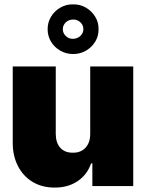

<svg xmlns="http://www.w3.org/2000/svg" viewBox="-20 -849 666 876"><path d="M391.6 -238.3V-545.9H587.9V0H401.4V-103.5H395.5Q377.9 -51.8 333.7 -22.2Q289.6 7.3 228.5 6.8Q171.4 6.8 128.4 -19.3Q85.4 -45.4 61.8 -91.6Q38.1 -137.7 38.1 -197.3V-545.9H234.4V-238.3Q234.4 -198.2 254.9 -175Q275.4 -151.9 312.5 -152.3Q348.6 -151.9 370.1 -175Q391.6 -198.2 391.6 -238.3ZM313.5 -602.5Q281.7 -602.5 255.1 -617.7Q228.5 -632.8 212.9 -658.7Q197.3 -684.6 197.3 -715.8Q197.3 -747.1 212.9 -772.9Q228.5 -798.8 255.1 -814.2Q281.7 -829.6 313.5 -829.1Q345.7 -829.6 372.1 -814.2Q398.4 -798.8 414.3 -772.9Q430.2 -747.1 429.7 -715.8Q430.2 -684.6 414.3 -658.7Q398.4 -632.8 372.1 -617.7Q345.7 -602.5 313.5 -602.5ZM313.5 -671.9Q333 -672.4 346.7 -685.1Q360.4 -697.8 360.4 -715.8Q360.4 -734.4 346.7 -747.3Q333 -760.3 313.5 -759.8Q293.9 -759.8 280.3 -747.1Q266.6 -734.4 266.6 -715.8Q266.6 -697.8 280.3 -684.6Q293.9 -671.4 313.5 -671.9Z"/></svg>

Font: Inter Tight Black
Style: Regular
Weight: 900
Designer: Rasmus Andersson
Foundry: rsms
Version: Version 3.004; ttfautohint (v1.8.4.7-5d5b)